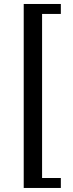

<svg xmlns="http://www.w3.org/2000/svg" viewBox="-20 -725 364 960"><path d="M284.2 214.8H98.6V-705.1H284.2V-655.3H190.4V165H284.2Z"/></svg>

Font: Crimson Pro ExtraLight Medium
Style: Regular
Weight: 500
Version: Version 1.002